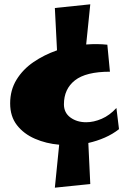

<svg xmlns="http://www.w3.org/2000/svg" viewBox="-20 -726 591 889"><path d="M234 143 254 -56Q194 -61 142 -83.5Q90 -106 58.5 -146.5Q27 -187 27 -247Q27 -309 56.5 -357Q86 -405 135 -438.5Q184 -472 244 -493L234 -689L398 -706L379 -520Q430 -524 477 -519L489 -394Q378 -394 327 -354Q276 -314 276 -243Q276 -204 306 -182Q336 -160 379 -160Q414 -160 451 -176Q488 -192 519 -226L531 -128Q502 -105 465.5 -89Q429 -73 389 -64L398 126Z"/></svg>

Font: Marhey ExtraBold
Style: Regular
Weight: 800
Designer: Nur Syamsi & Bustanul Arifin
Foundry: Namelatype
Version: Version 1.000; ttfautohint (v1.8.4.7-5d5b)